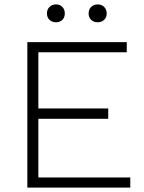

<svg xmlns="http://www.w3.org/2000/svg" viewBox="-20 -851 652 871"><path d="M571 -46V0H129H104V-660H154H555V-614H154V-359H471V-312H154V-46ZM274 -790Q274 -772 263 -761Q252 -750 234 -750Q216 -750 204.5 -761Q193 -772 193 -790Q193 -808 204.5 -819.5Q216 -831 234 -831Q252 -831 263 -819.5Q274 -808 274 -790ZM464 -790Q464 -772 452.5 -761Q441 -750 423 -750Q405 -750 393.5 -761Q382 -772 382 -790Q382 -808 393.5 -819.5Q405 -831 423 -831Q441 -831 452.5 -819.5Q464 -808 464 -790Z"/></svg>

Font: Work Sans Light
Style: Regular
Weight: 300
Designer: Wei Huang
Foundry: Wei Huang
Version: Version 1.500